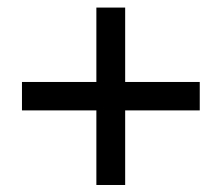

<svg xmlns="http://www.w3.org/2000/svg" viewBox="-20 -508 600 520"><path d="M241 -7V-209H39.5V-286H241V-487.5H319V-286H521V-209H319V-7Z"/></svg>

Font: HK Grotesk Medium
Style: Regular
Weight: 500
Designer: Alfredo Marco Pradil
Foundry: Hanken Design Co.
Version: Version 3.001;FEAKit 1.0